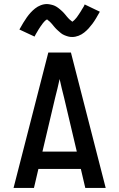

<svg xmlns="http://www.w3.org/2000/svg" viewBox="-20 -930 590 950"><path d="M47 0 219 -670H331L503 0H402L380 -94H170L148 0ZM360 -180 297 -447Q291 -470 285.5 -493Q280 -516 275 -539Q270 -516 264.5 -493Q259 -470 253 -447L190 -180ZM337 -747Q332 -747 327 -747.5Q322 -748 317 -749.5Q312 -751 307.5 -752.5Q303 -754 298.5 -756Q294 -758 289.5 -760.5Q285 -763 281.5 -766Q278 -769 274 -772.5Q270 -776 266 -779.5Q262 -783 258.5 -786.5Q255 -790 252 -793.5Q249 -797 246 -800.5Q243 -804 239.5 -808.5Q236 -813 232 -817Q228 -821 225 -824Q222 -827 217.5 -830Q213 -833 213 -835H214L211 -833Q207 -831 204.5 -828.5Q202 -826 199.5 -823.5Q197 -821 195.5 -819Q194 -817 192.5 -815.5Q191 -814 189.5 -811.5Q188 -809 186.5 -807Q185 -805 183 -802.5Q181 -800 179.5 -797.5Q178 -795 176 -792Q174 -789 172 -786Q170 -783 168 -779.5Q166 -776 164 -772.5Q162 -769 159.5 -765Q157 -761 155 -757Q153 -753 151 -749L76 -784Q86 -802 95 -817Q104 -832 113 -844.5Q122 -857 131.5 -867.5Q141 -878 153.5 -888Q166 -898 181.5 -904Q197 -910 213 -910Q218 -910 223 -909Q228 -908 233 -907Q238 -906 242.5 -904.5Q247 -903 251.5 -901Q256 -899 260.5 -896Q265 -893 268.5 -890.5Q272 -888 276 -884.5Q280 -881 284 -877.5Q288 -874 291.5 -870.5Q295 -867 298 -863.5Q301 -860 304 -856.5Q307 -853 310.5 -848.5Q314 -844 318 -840Q322 -836 325 -833Q328 -830 332.5 -827Q337 -824 337 -822V-821H336Q336 -822 339.5 -824Q343 -826 345.5 -828.5Q348 -831 350.5 -833.5Q353 -836 354.5 -838Q356 -840 357.5 -841.5Q359 -843 360.5 -845Q362 -847 363.5 -849.5Q365 -852 367 -854.5Q369 -857 370.5 -859.5Q372 -862 374 -865Q376 -868 378 -871Q380 -874 382 -877.5Q384 -881 386 -884.5Q388 -888 390.5 -891.5Q393 -895 395 -899Q397 -903 399 -908L474 -872Q464 -854 455 -839Q446 -824 437 -812Q428 -800 418.5 -789.5Q409 -779 396.5 -769Q384 -759 368.5 -753Q353 -747 337 -747Z"/></svg>

Font: Lode Dark Term
Style: Bold
Weight: 700
Monospace: yes
Designer: Belleve Invis
Foundry: Belleve Invis
Version: Version 29.2.0